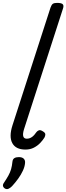

<svg xmlns="http://www.w3.org/2000/svg" viewBox="-21 -1016 458 1326"><path d="M155 17Q88 17 64 -27.5Q40 -72 65 -150L328 -964Q335 -984 344.5 -990Q354 -996 373 -996Q404 -996 412.5 -986.5Q421 -977 414 -957L145 -124Q135 -92 139.5 -75Q144 -58 165 -58Q180 -58 193 -65.5Q206 -73 215.5 -84Q225 -95 231 -104Q237 -112 247.5 -116Q258 -120 275 -109Q292 -99 292 -88Q292 -77 286 -66Q275 -48 256.5 -28.5Q238 -9 212.5 4Q187 17 155 17ZM13 286Q1 278 -0.5 267.5Q-2 257 7 245Q25 218 37 196.5Q49 175 55.5 152.5Q62 130 65 100Q67 83 78.5 76Q90 69 109 69Q132 69 143 80Q154 91 152 110Q150 135 137 163Q124 191 104.5 218Q85 245 62 270Q49 283 37 288Q25 293 13 286Z"/></svg>

Font: Playwrite IE
Style: Regular
Weight: 400
Designer: Veronika Burian, José Scaglione
Foundry: TypeTogether
Version: Version 1.002